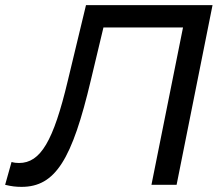

<svg xmlns="http://www.w3.org/2000/svg" viewBox="-60 -720 870 748"><path d="M275 -700 204 -405C148 -170 98 -85 14 -85C4 -85 -5 -86 -15 -89L-40 0C-15 6 2 8 24 8C156 8 221 -99 294 -408L343 -613H653L530 0H628L768 -700Z"/></svg>

Font: AWKNG-Font Medium
Style: Italic
Weight: 500
Italic angle: -11.3°
Designer: Awakening Church
Foundry: Awakening Church
Version: Version 1.700;PS 001.700;hotconv 1.0.88;makeotf.lib2.5.64775